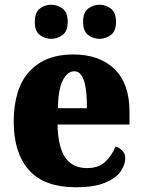

<svg xmlns="http://www.w3.org/2000/svg" viewBox="-20 -781 602 811"><path d="M301 10Q167 10 102.5 -62.5Q38 -135 38 -266Q38 -407 104 -479Q170 -551 289 -551Q400 -551 463.5 -489.5Q527 -428 527 -309V-255H223Q225 -159 256 -115Q287 -71 348 -71Q396 -71 424 -97Q452 -123 468 -162Q485 -157 497 -144.5Q509 -132 509 -113Q509 -84 488.5 -55.5Q468 -27 422 -8.5Q376 10 301 10ZM347 -324Q348 -399 335 -439.5Q322 -480 294 -480Q264 -480 244.5 -440Q225 -400 225 -324ZM401 -617Q374 -617 352.5 -633Q331 -649 331 -688Q331 -729 352.5 -745Q374 -761 401 -761Q426 -761 448 -745Q470 -729 470 -688Q470 -649 448 -633Q426 -617 401 -617ZM196 -617Q170 -617 148.5 -633Q127 -649 127 -688Q127 -729 148.5 -745Q170 -761 196 -761Q222 -761 244 -745Q266 -729 266 -688Q266 -649 244 -633Q222 -617 196 -617Z"/></svg>

Font: Noto Serif Lao SemiCondensed Black
Style: Regular
Weight: 900
Width: 4
Designer: Monotype Design Team
Foundry: Monotype Imaging Inc.
Version: Version 2.003; ttfautohint (v1.8.4.7-5d5b)